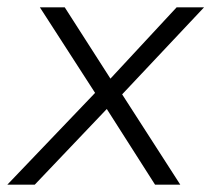

<svg xmlns="http://www.w3.org/2000/svg" viewBox="-33 -505 578 525"><path d="M-13 0 227 -251 76 -485H144L269 -290L450 -485H525L301 -247L460 0H391L259 -207L62 0Z"/></svg>

Font: Nunito Sans Light
Style: Italic
Weight: 300
Italic angle: -9°
Designer: Vernon Adams
Foundry: Vernon Adams
Version: Version 3.006; ttfautohint (v1.8.3)